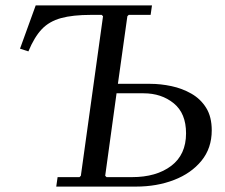

<svg xmlns="http://www.w3.org/2000/svg" viewBox="-20 -690 833 710"><path d="M85 -500 54 -510 112 -670H410L405 -635H317Q249 -635 205.5 -623Q162 -611 134.5 -582Q107 -553 85 -500ZM188 0 193 -35H274L279 -40L361 -630L356 -635H277L282 -670H542L537 -635H456L451 -630L416 -380H536Q574 -380 614 -371.5Q654 -363 688 -343.5Q722 -324 742.5 -291Q763 -258 763 -208Q763 -142 725 -95.5Q687 -49 623.5 -24.5Q560 0 483 0ZM374 -35H468Q558 -35 613 -76.5Q668 -118 668 -197Q668 -271 622.5 -308Q577 -345 511 -345H411L369 -40Z"/></svg>

Font: Brygada 1918
Style: Italic
Weight: 400
Italic angle: -8°
Designer: Mateusz Machalski | Borys Kosmynka | Przemek Hoffer
Foundry: NIEPODLEGLA 2018
Version: Version 3.006